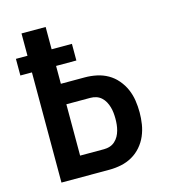

<svg xmlns="http://www.w3.org/2000/svg" viewBox="-109 -825 819 914"><g transform="rotate(-15 300.0 -367.5)"><path d="M81 0V-543H24V-625H81V-735H200V-625H300V-543H200V-455H318Q347 -455 376 -449Q405 -443 430.5 -428.5Q456 -414 475.5 -391Q495 -368 506.5 -341.5Q518 -315 522.5 -286Q527 -257 527 -227Q527 -198 522.5 -169Q518 -140 506.5 -113Q495 -86 475.5 -63.5Q456 -41 430.5 -26.5Q405 -12 376 -6Q347 0 318 0ZM200 -101H318Q333 -101 347 -105.5Q361 -110 372 -120Q383 -130 390 -142.5Q397 -155 401 -169.5Q405 -184 406.5 -198.5Q408 -213 408 -227Q408 -242 406.5 -256.5Q405 -271 401 -285Q397 -299 390 -312Q383 -325 372 -335Q361 -345 347 -349.5Q333 -354 318 -354H200Z"/></g></svg>

Font: Iosevka Curly Extended
Style: Bold
Weight: 700
Width: 7
Monospace: yes
Designer: Belleve Invis
Foundry: Belleve Invis
Version: Version 11.1.0; ttfautohint (v1.8.3)